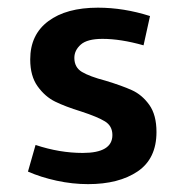

<svg xmlns="http://www.w3.org/2000/svg" viewBox="-20 -465 478 493"><path d="M243.2 -365.2Q204.1 -365.2 187.5 -350.6Q170.9 -335.9 170.9 -316.4Q170.9 -292 190.4 -280.3Q210 -268.6 251 -257.8Q293 -245.1 318.8 -233.4Q344.7 -221.7 363.3 -195.8Q381.8 -169.9 381.8 -126Q381.8 -57.6 333.5 -24.9Q285.2 7.8 206.1 7.8Q166 7.8 125.5 -1Q85 -9.8 51.8 -24.4L71.3 -92.8Q132.8 -72.3 192.4 -72.3Q268.6 -72.3 268.6 -118.2Q268.6 -141.6 249.5 -153.3Q230.5 -165 188.5 -178.7Q147.5 -191.4 121.6 -204.1Q95.7 -216.8 76.7 -243.2Q57.6 -269.5 57.6 -312.5Q57.6 -376 104 -410.6Q150.4 -445.3 231.4 -445.3Q297.9 -445.3 365.2 -423.8L348.6 -348.6Q290 -365.2 243.2 -365.2Z"/></svg>

Font: Sudo
Style: Bold
Weight: 700
Monospace: yes
Designer: Jens Kutilek
Foundry: Jens Kutilek
Version: Version 0.040